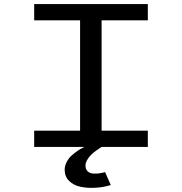

<svg xmlns="http://www.w3.org/2000/svg" viewBox="-20 -720 890 941"><path d="M478.5 0Q475.5 2 470 5.2Q464.5 8.5 450.8 18.5Q437 28.5 426.5 38.8Q416 49 407.5 63.5Q399 78 399 91Q399 109.5 409.5 119.5Q420 129.5 436.5 130.5Q453 131.5 467.2 129.5Q481.5 127.5 495 123.5L523 187Q487 198 448 200.2Q409 202.5 375 195.5Q341 188.5 319 167Q297 145.5 297 112.5Q297 92.5 307 73.5Q317 54.5 331.5 41.8Q346 29 360.5 19Q375 9 385 4.5L395 0H147.5V-79.5H372.5V-620.5H147.5V-700H704.5V-620.5H478V-79.5H704.5V0Z"/></svg>

Font: League Mono Wide
Style: Regular
Weight: 400
Width: 8
Designer: Tyler Finck
Foundry: The League of Moveable Type / Tyler Finck
Version: Version 2.210